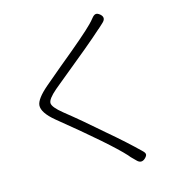

<svg xmlns="http://www.w3.org/2000/svg" viewBox="-116 -866 906 995"><g transform="rotate(-15 336.5 -368.5)"><path d="M496 20Q493 17 488 12Q468 -7 461 -17Q390 -95 145 -294Q81 -347 84 -386Q87 -420 150 -474Q174 -495 245 -554Q399 -680 443 -725Q455 -737 467 -752Q478 -766 488 -767.5Q498 -769 511 -758Q536 -736 508 -712Q500 -704 484 -690Q481 -688 480 -687Q420 -632 219 -469Q199 -452 190 -445Q142 -404 142.5 -382Q143 -360 194 -319Q277 -253 378 -164Q475 -82 542 -16Q553 -5 552 3.5Q551 12 539 23Q517 42 496 20Z"/></g></svg>

Font: GenSenRounded TW L
Style: Regular
Weight: 300
Version: Version 1.501;PS 1;hotconv 16.6.51;makeotf.lib2.5.65220